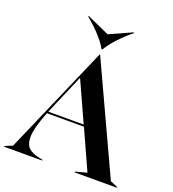

<svg xmlns="http://www.w3.org/2000/svg" viewBox="-178 -1055 1062 1179"><g transform="rotate(20 353.0 -466.0)"><path d="M-15 -5 34 -25 342 -733H345L673 -25L721 -5V0H445V-5L520 -25L403 -283H161Q116 -170 116 -110Q116 -64 140 -41.5Q164 -19 213 -9L233 -5V0H-15ZM397 -295 278 -557 179 -326 166 -295ZM195 -929 199 -932 345 -866 492 -932 496 -929Q448 -890 409 -848Q370 -806 347 -767H342Q301 -841 195 -929Z"/></g></svg>

Font: Nyght Serif Medium
Style: Regular
Weight: 500
Designer: Maksym Kobuzan
Version: Version 0.410